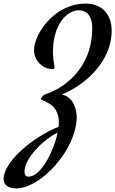

<svg xmlns="http://www.w3.org/2000/svg" viewBox="-120 -789 640 1066"><path d="M500 -617C500 -712 444 -769 356 -769C178 -769 69 -596 69 -512C69 -448 121 -405 172 -405C178 -405 183 -409 183 -414C183 -425 174 -450 174 -500C174 -652 250 -732 318 -732C356 -732 392 -707 392 -633C392 -395 216 -292 133 -266C122 -263 108 -249 108 -239C108 -225 207 -223 207 -108C207 -101 206 -93 205 -85C69 -31 -100 105 -100 206C-100 241 -68 257 -30 257C107 257 306 41 306 -141C306 -176 289 -252 223 -264C366 -323 500 -457 500 -617ZM38 192C24 192 16 182 16 164C16 90 119 -13 200 -53C179 50 107 192 38 192Z"/></svg>

Font: Mervale Script
Style: Regular
Weight: 400
Designer: Astigmatic (AOETI)
Foundry: Astigmatic (AOETI)
Version: Version 1.000